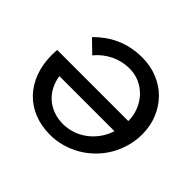

<svg xmlns="http://www.w3.org/2000/svg" viewBox="-161 -922 1144 1144"><g transform="rotate(45 411.5 -349.5)"><path d="M443.5 -707Q514 -707 573.5 -682.5Q633 -658 676 -614.5Q719 -571 743.2 -511.8Q767.5 -452.5 767.5 -383Q767.5 -329 753.2 -278.8Q739 -228.5 713.5 -185Q688 -141.5 652.2 -106Q616.5 -70.5 573.5 -45.2Q530.5 -20 481.2 -6Q432 8 379.5 8Q305 8 244.2 -17Q183.5 -42 140.8 -87.2Q98 -132.5 74.8 -195.8Q51.5 -259 51.5 -335Q51.5 -346.5 52 -357.5Q52.5 -368.5 53.5 -380H652.5Q652.5 -426 636.2 -467.2Q620 -508.5 591.2 -539.5Q562.5 -570.5 522.8 -588.8Q483 -607 435.5 -607Q405 -607 375.2 -600Q345.5 -593 318.2 -579.8Q291 -566.5 267 -547.5Q243 -528.5 223.5 -505L145.5 -581Q175 -610.5 207.5 -633.8Q240 -657 276.8 -673.2Q313.5 -689.5 355 -698.2Q396.5 -707 443.5 -707ZM390.5 -92Q429.5 -92 467.5 -104.5Q505.5 -117 538.2 -141Q571 -165 596.8 -199.8Q622.5 -234.5 637 -279H172.5Q179 -237.5 197 -203Q215 -168.5 243.2 -143.8Q271.5 -119 308.8 -105.5Q346 -92 390.5 -92Z"/></g></svg>

Font: Argentum Sans
Style: Italic
Weight: 400
Italic angle: -11.3099°
Designer: Julieta Ulanovsky, Owen Earl, Rasmus Andersson, Cristiano Sobral
Foundry: The Argentum Sans Project Authors
Version: Version 3.131; ttfautohint (v1.8.4.7-5d5b-dirty)